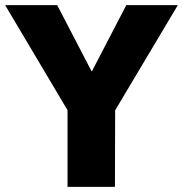

<svg xmlns="http://www.w3.org/2000/svg" viewBox="-39 -725 710 745"><path d="M223 0V-366L256 -242L-19 -705H183L316 -449H318L451 -705H651L375 -242L408 -366L407 0Z"/></svg>

Font: Nunito Sans 7pt SemiCondensed Black
Style: Regular
Weight: 900
Width: 4
Designer: Vernon Adams
Foundry: Vernon Adams
Version: Version 3.101;gftools[0.9.27]